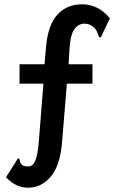

<svg xmlns="http://www.w3.org/2000/svg" viewBox="-20 -698 540 893"><path d="M110 175Q53 175 8 126L64 38Q71 39 72 48.5Q73 58 80 67Q87 76 111 76Q134 76 145 46.5Q156 17 160 -33L182 -309H71V-399H187L194 -479Q203 -582 247 -630Q291 -678 362 -678Q437 -678 491 -613L449 -524Q441 -524 439.5 -528.5Q438 -533 435 -541Q429 -561 412 -574.5Q395 -588 373 -588Q345 -588 326 -562Q307 -536 303 -467L299 -399H410V-309H291L268 -29Q258 76 214.5 125.5Q171 175 110 175Z"/></svg>

Font: Ligconsolata
Style: Bold
Weight: 700
Monospace: yes
Designer: Raph Levien, Cyreal, Brenton Simpson
Foundry: Raph Levien, Cyreal, Google
Version: Version 3.001; ttfautohint (v1.8.2.53-6de2)